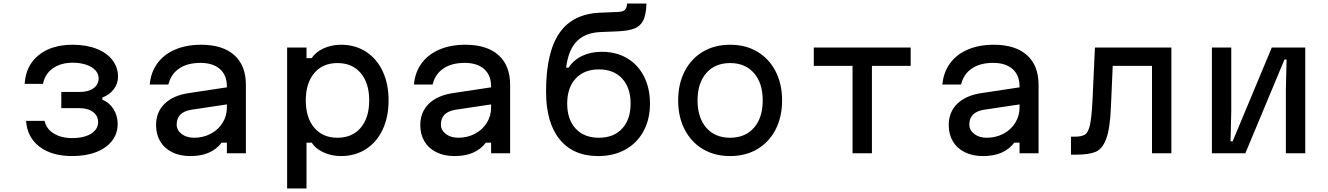

<svg xmlns="http://www.w3.org/2000/svg" viewBox="-20 -870 7540 1090"><path d="M128 -184H233Q243 -138 285.5 -112Q328 -86 390 -86Q434 -86 467 -97Q500 -108 518.5 -128.5Q537 -149 537 -176Q537 -213 508 -234.5Q479 -256 429 -256H328V-348H432Q482 -348 511 -369Q540 -390 540 -426Q540 -451 521.5 -471Q503 -491 469.5 -502.5Q436 -514 393 -514Q325 -514 280 -482Q235 -450 224 -394H120Q126 -497 199 -556.5Q272 -616 393 -616Q470 -616 528.5 -593Q587 -570 618.5 -528.5Q650 -487 650 -434Q650 -395 626 -363.5Q602 -332 561 -316V-304Q601 -288 624.5 -250.5Q648 -213 648 -166Q648 -112 616 -70.5Q584 -29 525.5 -6.5Q467 16 390 16Q274 16 204 -37.5Q134 -91 128 -184Z M1280 -279 1066 -247Q1024 -240 1003.5 -219Q983 -198 983 -163Q983 -131 1011 -109.5Q1039 -88 1082 -88Q1133 -88 1176 -110.5Q1219 -133 1243.5 -172.5Q1268 -212 1268 -259V-380Q1268 -443 1228.5 -478Q1189 -513 1118 -513Q1044 -513 997 -481Q950 -449 936 -390H830Q836 -459 873 -510Q910 -561 974 -588.5Q1038 -616 1122 -616Q1244 -616 1310 -557Q1376 -498 1376 -388V0H1268V-60H1238Q1209 -22 1165 -3Q1121 16 1060 16Q1001 16 957 -6Q913 -28 889.5 -67.5Q866 -107 866 -160Q866 -234 915 -281.5Q964 -329 1055 -342L1280 -376Z M1610 -600H1720V-540H1750Q1771 -574 1816.5 -595Q1862 -616 1916 -616Q1996 -616 2057.5 -576.5Q2119 -537 2152.5 -465.5Q2186 -394 2186 -300Q2186 -206 2152.5 -134.5Q2119 -63 2057.5 -23.5Q1996 16 1916 16Q1862 16 1816.5 -5Q1771 -26 1750 -60H1720V200H1610ZM2076 -300Q2076 -398 2028 -455Q1980 -512 1896 -512Q1812 -512 1764 -455Q1716 -398 1716 -300Q1716 -202 1764 -145Q1812 -88 1896 -88Q1980 -88 2028 -145Q2076 -202 2076 -300Z M2780 -279 2566 -247Q2524 -240 2503.5 -219Q2483 -198 2483 -163Q2483 -131 2511 -109.5Q2539 -88 2582 -88Q2633 -88 2676 -110.5Q2719 -133 2743.5 -172.5Q2768 -212 2768 -259V-380Q2768 -443 2728.5 -478Q2689 -513 2618 -513Q2544 -513 2497 -481Q2450 -449 2436 -390H2330Q2336 -459 2373 -510Q2410 -561 2474 -588.5Q2538 -616 2622 -616Q2744 -616 2810 -557Q2876 -498 2876 -388V0H2768V-60H2738Q2709 -22 2665 -3Q2621 16 2560 16Q2501 16 2457 -6Q2413 -28 2389.5 -67.5Q2366 -107 2366 -160Q2366 -234 2415 -281.5Q2464 -329 2555 -342L2780 -376Z M3080 -350Q3080 -572 3155.5 -682Q3231 -792 3388 -798L3486 -802Q3516 -803 3527 -813.5Q3538 -824 3540 -850H3650Q3648 -786 3631.5 -753.5Q3615 -721 3581.5 -708Q3548 -695 3486 -692L3388 -688Q3301 -684 3253.5 -634.5Q3206 -585 3194 -486H3208Q3237 -530 3285.5 -553Q3334 -576 3397 -576Q3478 -576 3540 -539.5Q3602 -503 3636 -436Q3670 -369 3670 -282Q3670 -193 3633.5 -125.5Q3597 -58 3530.5 -21Q3464 16 3376 16Q3234 16 3157 -79Q3080 -174 3080 -350ZM3560 -282Q3560 -372 3512 -424Q3464 -476 3380 -476Q3296 -476 3248 -424Q3200 -372 3200 -282Q3200 -192 3248 -140Q3296 -88 3380 -88Q3464 -88 3512 -140Q3560 -192 3560 -282Z M3830 -300Q3830 -394 3867 -465.5Q3904 -537 3970.5 -576.5Q4037 -616 4125 -616Q4213 -616 4279.5 -576.5Q4346 -537 4383 -465.5Q4420 -394 4420 -300Q4420 -206 4383 -134.5Q4346 -63 4279.5 -23.5Q4213 16 4125 16Q4037 16 3970.5 -23.5Q3904 -63 3867 -134.5Q3830 -206 3830 -300ZM4310 -300Q4310 -398 4260.5 -455Q4211 -512 4125 -512Q4039 -512 3989.5 -455Q3940 -398 3940 -300Q3940 -202 3989.5 -145Q4039 -88 4125 -88Q4211 -88 4260.5 -145Q4310 -202 4310 -300Z M4820 -496H4600V-600H5150V-496H4930V0H4820Z M5780 -279 5566 -247Q5524 -240 5503.5 -219Q5483 -198 5483 -163Q5483 -131 5511 -109.5Q5539 -88 5582 -88Q5633 -88 5676 -110.5Q5719 -133 5743.5 -172.5Q5768 -212 5768 -259V-380Q5768 -443 5728.5 -478Q5689 -513 5618 -513Q5544 -513 5497 -481Q5450 -449 5436 -390H5330Q5336 -459 5373 -510Q5410 -561 5474 -588.5Q5538 -616 5622 -616Q5744 -616 5810 -557Q5876 -498 5876 -388V0H5768V-60H5738Q5709 -22 5665 -3Q5621 16 5560 16Q5501 16 5457 -6Q5413 -28 5389.5 -67.5Q5366 -107 5366 -160Q5366 -234 5415 -281.5Q5464 -329 5555 -342L5780 -376Z M6060 -94H6080Q6121 -94 6139.5 -106Q6158 -118 6167.5 -159.5Q6177 -201 6182 -296L6196 -600H6630V0H6520V-496H6297L6287 -266Q6282 -141 6260.5 -83Q6239 -25 6201 -8.5Q6163 8 6090 8H6060Z M6860 -600H6970V-240L6966 -68H6978L7200 -600H7390V0H7280V-360L7284 -532H7272L7050 0H6860Z"/></svg>

Font: Martian Mono sWd Rg
Style: Regular
Weight: 400
Width: 6
Monospace: yes
Designer: Roman Shamin
Foundry: Evil Martians
Version: Version 1.000